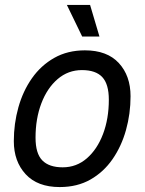

<svg xmlns="http://www.w3.org/2000/svg" viewBox="-20 -746 586 778"><path d="M222 12Q132 12 84 -40Q36 -92 36 -174Q36 -245 54.5 -311Q73 -377 109.5 -429Q146 -481 200 -511.5Q254 -542 324 -542Q414 -542 461.5 -490.5Q509 -439 509 -356Q509 -285 490.5 -219Q472 -153 436 -101Q400 -49 346.5 -18.5Q293 12 222 12ZM234 -68Q290 -68 332 -104.5Q374 -141 397.5 -203Q421 -265 421 -342Q421 -405 394.5 -433.5Q368 -462 312 -462Q256 -462 213.5 -425.5Q171 -389 147.5 -327Q124 -265 124 -188Q124 -124 151.5 -96Q179 -68 234 -68ZM313 -598 251 -726H345L383 -598Z"/></svg>

Font: Geist Regular
Style: Italic
Weight: 400
Italic angle: -12°
Designer: Basement.studio, Andrés Briganti, Mateo Zaragoza
Foundry: Basement.studio, Vercel, Andrés Briganti, Guido Ferreyra, Mateo Zaragoza
Version: Version 1.500; ttfautohint (v1.8.4.7-5d5b)